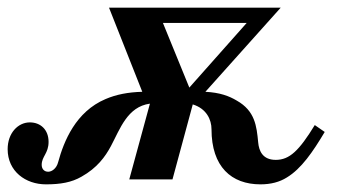

<svg xmlns="http://www.w3.org/2000/svg" viewBox="-24 -469 888 502"><path d="M621 -409 471 -240 402 -409ZM799 -142C758 -75 733 -51 697 -51C663 -51 653 -74 651 -97C647 -139 643 -179 595 -206C575 -218 551 -227 513 -229L710 -449H261L348 -229C311 -228 280 -222 252 -210C174 -177 143 -100 128 -45C124 -29 112 -20 102 -20C91 -20 85 -28 85 -38C85 -60 103 -68 103 -98C103 -130 82 -149 54 -149C23 -149 -4 -121 -4 -79C-4 -21 43 13 96 13C134 13 163 8 189 -7C230 -30 251 -59 266 -87C290 -132 309 -190 368 -198L314 0H427L480 -196C516 -185 529 -156 529 -131C529 -33 581 13 657 13C684 13 707 7 726 -5C764 -28 794 -72 825 -124Z"/></svg>

Font: XITS
Style: Bold Italic
Weight: 700
Italic angle: -16.33°
Designer: MicroPress Inc., with final additions and corrections provided by Coen Hoffman, Elsevier (retired)
Version: Version 1.302